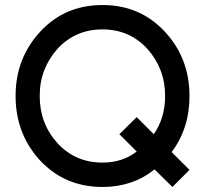

<svg xmlns="http://www.w3.org/2000/svg" viewBox="-20 -732 815 764"><path d="M388 -615Q495 -615 566 -538Q601 -499 619 -452Q637 -405 637 -350Q637 -263 592 -198L524 -266L455 -198L524 -129Q467 -85 388 -85Q280 -85 209 -162Q138 -240 138 -350Q138 -405 156 -452Q174 -499 209 -538Q280 -615 388 -615ZM388 -712Q238 -712 140 -606Q42 -500 42 -350Q42 -200 139 -94Q238 12 388 12Q508 12 595 -58L666 12L734 -56L663 -127Q734 -221 734 -350Q734 -502 634 -608Q536 -712 388 -712Z"/></svg>

Font: Unageo
Style: Medium
Weight: 500
Designer: Richard Sepsi
Foundry: Richard Sepsi
Version: Version 2.000